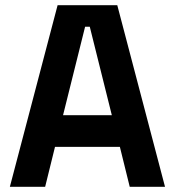

<svg xmlns="http://www.w3.org/2000/svg" viewBox="-20 -720 674 740"><path d="M154 0H18L202 -700H432L616 0H480L442 -154H192ZM308 -617 223 -276H411L326 -617Z"/></svg>

Font: Space Grotesk Variable Light
Style: Regular
Weight: 300
Designer: Florian Karsten
Foundry: Florian Karsten
Version: Version 2.000